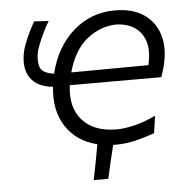

<svg xmlns="http://www.w3.org/2000/svg" viewBox="-49 -557 731 740"><g transform="rotate(-5 317.0 -187.0)"><path d="M284 135.5Q291 101.5 297.5 67.2Q304 33 310 -1Q230.5 -20.5 189.8 -82.5Q149 -144.5 159 -236.5Q97.5 -242.5 71.8 -280.2Q46 -318 59.5 -381Q63.5 -400 77.5 -432.5Q91.5 -465 108.5 -494L164.5 -490.5Q153.5 -473 142.8 -450.8Q132 -428.5 123.8 -408.2Q115.5 -388 113 -377Q105.5 -343 113.5 -317.8Q121.5 -292.5 167.5 -286.5Q192.5 -388.5 260.8 -448.8Q329 -509 422 -509Q490.5 -509 533.5 -479.5Q576.5 -450 591.8 -400.5Q607 -351 593.5 -290Q591 -277.5 586.5 -263Q582 -248.5 578 -237H224Q212.5 -151.5 257.2 -101.5Q302 -51.5 390 -51.5Q420 -51.5 459.5 -61.2Q499 -71 541 -91L531.5 -24.5Q504.5 -14.5 464.2 -3.8Q424 7 381 7Q375.5 7 370.5 6.5Q362.5 39 355 71.2Q347.5 103.5 340.5 135.5ZM421.5 -454.5Q360 -452.5 308.8 -411.8Q257.5 -371 234 -285.5L532.5 -287.5Q533.5 -292.5 534.5 -297.5Q549 -366.5 518.8 -409.2Q488.5 -452 421.5 -454.5Z"/></g></svg>

Font: Commissioner Flair Light
Style: Italic
Weight: 300
Italic angle: -12°
Designer: Kostas Bartsokas
Foundry: Kostas Bartsokas
Version: Version 1.000; ttfautohint (v1.8.3)